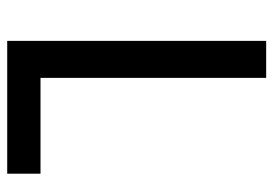

<svg xmlns="http://www.w3.org/2000/svg" viewBox="-130 -610 740 519"><g transform="rotate(90 239.5 -350.0)"><path d="M90 0V-700H190V-90H449V0Z"/></g></svg>

Font: Quantico
Style: Regular
Weight: 400
Designer: Matt Desmond
Foundry: MADtype
Version: Version 2.002